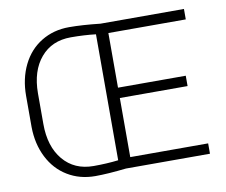

<svg xmlns="http://www.w3.org/2000/svg" viewBox="-80 -820 1093 928"><g transform="rotate(-10 467.0 -355.5)"><path d="M879.4 0H467.3Q375 10.3 315.4 10.3Q239.3 10.3 179.7 -25.9Q120.1 -62 86.9 -127.7Q53.7 -193.4 52.7 -276.4V-429.7Q52.7 -513.7 85.4 -580.6Q118.2 -647.5 178.2 -684.1Q238.3 -720.7 314.5 -720.7Q379.4 -720.7 467.3 -710.9H877V-659.7H497.1V-391.6H829.6V-340.8H497.1V-50.8H879.4ZM315.4 -39.1Q380.4 -39.1 437 -45.9V-664.1Q379.4 -670.9 314.5 -670.9Q221.2 -670.9 166.5 -606.4Q111.8 -542 111.3 -432.1V-281.2Q111.3 -170.4 166.5 -104.7Q221.7 -39.1 315.4 -39.1Z"/></g></svg>

Font: Roboto Light
Style: Regular
Weight: 300
Designer: Google
Version: Version 2.134; 2016; ttfautohint (v1.6)